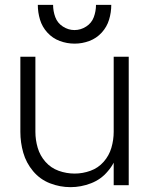

<svg xmlns="http://www.w3.org/2000/svg" viewBox="-20 -764 615 792"><path d="M271 8Q227 8 186 -8Q145 -24 116.5 -58Q88 -92 76 -134Q64 -176 64 -220V-530H126V-220Q126 -187 135.5 -154.5Q145 -122 167.5 -96.5Q190 -71 222 -59.5Q254 -48 288 -48Q321 -48 353 -59.5Q385 -71 407.5 -96.5Q430 -122 439.5 -154.5Q449 -187 449 -220V-530H511V0H449V-93Q439 -74 425 -58Q397 -24 355.5 -8Q314 8 271 8ZM288 -584Q256 -584 226.5 -595Q197 -606 175.5 -629.5Q154 -653 145 -683Q136 -713 136 -744H199Q199 -718 208 -693.5Q217 -669 239.5 -654.5Q262 -640 287 -640Q313 -640 335.5 -654.5Q358 -669 367 -693.5Q376 -718 376 -744H439Q439 -713 430 -683Q421 -653 399.5 -629.5Q378 -606 348.5 -595Q319 -584 288 -584Z"/></svg>

Font: Jozsika Light
Style: Regular
Weight: 300
Monospace: yes
Designer: Belleve Invis
Foundry: Belleve Invis
Version: 2.1.0